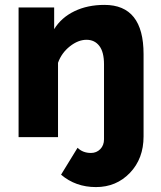

<svg xmlns="http://www.w3.org/2000/svg" viewBox="-20 -555 651 777"><path d="M227.1 151.9 293.9 43Q314.9 64 348.1 64Q370.6 64 385.7 48.6Q400.9 33.2 400.9 8.8V-294.9Q400.9 -344.7 381.8 -369.4Q362.8 -394 330.1 -394Q296.4 -394 262.7 -367.4Q229 -340.8 214.8 -300.8V0H55.2V-524.9H199.2V-437Q228 -483.9 281 -509.5Q334 -535.2 402.8 -535.2Q561 -535.2 561 -335.9V-2.9Q561 86.9 505.9 144.5Q450.7 202.1 368.2 202.1Q286.1 202.1 227.1 151.9Z"/></svg>

Font: Rawline ExtraBold
Style: Regular
Weight: 800
Designer: Matt McInerney, Pablo Impallari, Rodrigo Fuenzalida
Foundry: Matt McInerney, Pablo Impallari, Rodrigo Fuenzalida
Version: Version 4.020;PS 004.020;hotconv 1.0.88;makeotf.lib2.5.64775